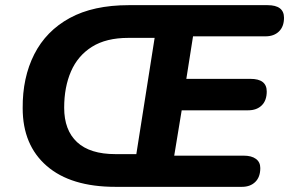

<svg xmlns="http://www.w3.org/2000/svg" viewBox="-20 -725 1122 745"><path d="M428 0Q255 0 161.5 -81Q68 -162 68 -305Q67 -424 113 -514.5Q159 -605 250.5 -655Q342 -705 480 -705H1018Q1082 -705 1082 -656Q1082 -622 1062.5 -603Q1043 -584 1010 -584H729L703 -419H952Q1015 -419 1015 -370Q1015 -335 995.5 -316Q976 -297 943 -297H685L656 -121H926Q956 -121 973 -108.5Q990 -96 990 -73Q990 -38 970.5 -19Q951 0 919 0ZM428 -127H509L580 -578H478Q392 -578 337 -543.5Q282 -509 255.5 -448Q229 -387 229 -307Q229 -220 279 -173.5Q329 -127 428 -127Z"/></svg>

Font: Nunito ExtraBold
Style: Italic
Weight: 800
Italic angle: -9°
Designer: Vernon Adams
Foundry: Vernon Adams
Version: Version 3.601; ttfautohint (v1.8.2.53-6de2)